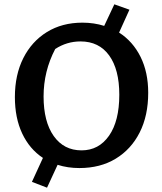

<svg xmlns="http://www.w3.org/2000/svg" viewBox="-20 -768 753 890"><path d="M348 11Q294 11 247 -4L198 102L128 75L179 -36Q117 -77 83 -149Q49 -221 49 -318Q49 -421 88 -498.5Q127 -576 197.5 -619.5Q268 -663 362 -663Q416 -663 463 -648L510 -748L580 -723L532 -617Q596 -576 631.5 -504.5Q667 -433 667 -338Q667 -232 627.5 -154Q588 -76 516.5 -32.5Q445 11 348 11ZM358 -71Q438 -71 485.5 -139Q533 -207 533 -329Q533 -446 486 -511Q439 -576 353 -576Q290 -576 236 -541Q182 -438 182 -321Q182 -204 229 -137.5Q276 -71 358 -71Z"/></svg>

Font: Piazzolla SC SemiBold
Style: Regular
Weight: 600
Designer: Juan Pablo del Peral
Foundry: Huerta Tipografica
Version: Version 1.330